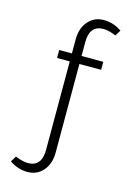

<svg xmlns="http://www.w3.org/2000/svg" viewBox="-120 -705 618 905"><g transform="rotate(15 189.5 -252.5)"><path d="M104 -415V-454H166V-522Q166 -577 195.5 -611Q225 -645 272 -645Q318 -645 359 -617L342 -589Q305 -604 281 -604Q213 -604 213 -522V-454H319V-415H213V17Q213 72 183.5 106Q154 140 107 140Q61 140 20 112L37 84Q75 99 98 99Q166 99 166 17V-415Z"/></g></svg>

Font: TajawalTap
Style: Regular
Weight: 300
Designer: Boutros Fonts
Foundry: Created by Boutros International 2017
Version: Version 2.700